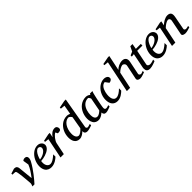

<svg xmlns="http://www.w3.org/2000/svg" viewBox="372 -2261 3796 3796"><g transform="rotate(-45 2270.0 -362.5)"><path d="M466.8 -434.1Q466.8 -421.4 464.4 -410.2Q461.9 -398.9 458.7 -389.2Q455.6 -379.4 451.9 -371.6Q448.2 -363.8 445.8 -358.9Q412.6 -297.4 374.5 -241.2Q336.4 -185.1 299.8 -137.5Q263.2 -89.8 230.5 -51.5Q197.8 -13.2 174.8 12.2H117.2Q127.4 -9.8 132.8 -28.6Q138.2 -47.4 137.2 -64Q137.2 -65.4 136.2 -78.9Q135.3 -92.3 133.5 -113.5Q131.8 -134.8 129.4 -162.1Q127 -189.5 124 -218.8Q121.1 -248 117.9 -277.6Q114.7 -307.1 111.1 -332.8Q107.4 -358.4 103.8 -378.2Q100.1 -397.9 96.2 -408.2Q91.3 -418.5 86.4 -423.3Q81.5 -428.2 73.2 -428.2L2 -432.1V-460.9L108.9 -494.1Q149.9 -493.2 168.5 -475.8Q187 -458.5 190.9 -422.9L222.2 -115.2Q247.6 -148.4 269 -178.5Q290.5 -208.5 308.3 -236.8Q326.2 -265.1 340.8 -293.2Q355.5 -321.3 367.2 -351.1L348.1 -472.2Q357.9 -481.9 372.6 -488Q387.2 -494.1 405.8 -494.1Q438 -494.1 452.4 -477.8Q466.8 -461.4 466.8 -434.1Z M790 -394Q790 -403.8 786.1 -413.3Q782.2 -422.9 775.4 -430.2Q768.6 -437.5 758.3 -442.1Q748 -446.8 735.8 -446.8Q719.2 -446.8 704.1 -438Q689 -429.2 675 -414.6Q661.1 -399.9 649.2 -380.9Q637.2 -361.8 627.7 -340.8Q618.2 -319.8 610.8 -298.3Q603.5 -276.9 599.1 -257.8Q630.9 -260.7 664.8 -272.5Q698.7 -284.2 726.6 -302.5Q754.4 -320.8 772.2 -344.2Q790 -367.7 790 -394ZM878.9 -393.1Q878.9 -365.7 866.2 -342.8Q853.5 -319.8 831.8 -301.3Q810.1 -282.7 781.5 -268.3Q752.9 -253.9 721.4 -243.9Q689.9 -233.9 657.2 -227.8Q624.5 -221.7 594.7 -220.2Q593.3 -210.4 592 -196.8Q590.8 -183.1 590.8 -173.8Q590.8 -146.5 597.4 -123.5Q604 -100.6 616.5 -83.7Q628.9 -66.9 646.5 -57.4Q664.1 -47.9 686 -47.9Q719.7 -47.9 760.3 -72.3Q800.8 -96.7 856 -145V-82Q841.8 -68.4 821.3 -52Q800.8 -35.6 774.7 -21.2Q748.5 -6.8 717.8 2.7Q687 12.2 652.8 12.2Q637.7 12.2 619.9 9.3Q602.1 6.3 584.5 -1.2Q566.9 -8.8 550.5 -22Q534.2 -35.2 521.7 -55.4Q509.3 -75.7 501.7 -103.8Q494.1 -131.8 494.1 -169.9Q494.1 -209.5 503.7 -248.8Q513.2 -288.1 530.5 -324Q547.9 -359.9 572.3 -390.9Q596.7 -421.9 626 -444.6Q655.3 -467.3 688.7 -480.2Q722.2 -493.2 757.8 -493.2Q792.5 -493.2 815.7 -481.7Q838.9 -470.2 853 -454.1Q867.2 -438 873 -420.9Q878.9 -403.8 878.9 -393.1Z M1305.2 -426.8Q1305.2 -409.2 1298.8 -398.7Q1292.5 -388.2 1280.8 -382.8Q1269 -377.4 1252.7 -375.7Q1236.3 -374 1215.8 -374L1191.9 -421.9Q1173.3 -414.1 1152.1 -394.8Q1130.9 -375.5 1111.8 -350.8Q1092.8 -326.2 1078.6 -300Q1064.5 -273.9 1060.1 -252L1007.8 0H915L1001 -424.8L917 -434.1V-462.9L1067.9 -494.1H1107.9L1086.9 -393.1Q1117.7 -440.4 1156.7 -467.3Q1195.8 -494.1 1241.2 -494.1Q1259.3 -494.1 1271.5 -487.5Q1283.7 -481 1291.3 -470.7Q1298.8 -460.4 1302 -448.7Q1305.2 -437 1305.2 -426.8Z M1685.1 -85.9Q1682.6 -71.8 1686.5 -63Q1690.4 -54.2 1697 -49.1Q1703.6 -43.9 1710.7 -42Q1717.8 -40 1721.2 -40Q1724.6 -40 1735.1 -42.7Q1745.6 -45.4 1757.3 -48.8Q1769 -52.2 1779.3 -55.2L1793 -59.1V-22Q1787.1 -19.5 1771.5 -13.9Q1755.9 -8.3 1736.8 -2.4Q1717.8 3.4 1697.5 7.8Q1677.2 12.2 1662.1 12.2Q1639.2 12.2 1624.5 6.6Q1609.9 1 1601.6 -9Q1593.3 -19 1590.1 -32.7Q1586.9 -46.4 1586.9 -63Q1573.7 -48.8 1557.9 -35.4Q1542 -22 1523.9 -11.5Q1505.9 -1 1485.8 5.6Q1465.8 12.2 1444.8 12.2Q1402.8 12.2 1375.2 -3.9Q1347.7 -20 1331.5 -45.9Q1315.4 -71.8 1308.8 -103.5Q1302.2 -135.3 1302.2 -167Q1302.2 -206.5 1310.8 -246.3Q1319.3 -286.1 1336.2 -322.5Q1353 -358.9 1377.4 -390.1Q1401.9 -421.4 1433.1 -444.6Q1464.4 -467.8 1502.7 -481Q1541 -494.1 1585 -494.1Q1596.2 -494.1 1606.9 -491.9Q1617.7 -489.7 1627.4 -486.8Q1637.2 -483.9 1645.5 -480.5Q1653.8 -477.1 1660.2 -475.1L1693.8 -668L1603 -676.8V-707L1757.8 -736.8H1798.8ZM1646 -394Q1646.5 -396 1640.4 -405Q1634.3 -414.1 1624.8 -423.8Q1615.2 -433.6 1604 -441.4Q1592.8 -449.2 1583 -449.2Q1546.4 -449.2 1513.2 -428Q1480 -406.7 1454.6 -369.6Q1429.2 -332.5 1414.1 -282Q1398.9 -231.4 1398.9 -172.9Q1398.9 -140.6 1405.5 -117.2Q1412.1 -93.8 1423.1 -78.6Q1434.1 -63.5 1448.2 -56.2Q1462.4 -48.8 1477.1 -48.8Q1490.7 -48.8 1506.6 -55.7Q1522.5 -62.5 1538.6 -74Q1554.7 -85.4 1570.6 -100.3Q1586.4 -115.2 1600.1 -130.9Z M2167 -392.1Q2167.5 -394.5 2163.3 -403.3Q2159.2 -412.1 2153.3 -421.6Q2147.5 -431.2 2140.9 -438.5Q2134.3 -445.8 2129.9 -445.8Q2091.8 -445.8 2061.8 -433.3Q2031.7 -420.9 2009.3 -399.7Q1986.8 -378.4 1970.9 -350.6Q1955.1 -322.8 1945.3 -292.5Q1935.5 -262.2 1931.2 -231.4Q1926.8 -200.7 1926.8 -172.9Q1926.8 -151.9 1930.2 -130.9Q1933.6 -109.9 1942.1 -92.8Q1950.7 -75.7 1965.6 -64.9Q1980.5 -54.2 2003.9 -54.2Q2021.5 -54.2 2039.1 -62Q2056.6 -69.8 2071.8 -80.1Q2086.9 -90.3 2098.1 -100.6Q2109.4 -110.8 2114.7 -116.2ZM2314 -26.9Q2308.1 -24.4 2292.5 -17.8Q2276.9 -11.2 2257.6 -4.6Q2238.3 2 2218.5 7.1Q2198.7 12.2 2184.1 12.2Q2166 12.2 2153.6 7.8Q2141.1 3.4 2133.1 -5.4Q2125 -14.2 2120.6 -26.9Q2116.2 -39.6 2114.7 -56.2Q2103.5 -45.4 2088.4 -33.4Q2073.2 -21.5 2054.9 -11.2Q2036.6 -1 2015.9 5.6Q1995.1 12.2 1972.7 12.2Q1943.4 12.2 1921.1 3.9Q1898.9 -4.4 1882.8 -18.3Q1866.7 -32.2 1856.2 -50.5Q1845.7 -68.8 1839.4 -88.6Q1833 -108.4 1830.6 -128.7Q1828.1 -148.9 1828.1 -167Q1828.1 -205.6 1836.4 -244.9Q1844.7 -284.2 1861.1 -320.6Q1877.4 -356.9 1901.9 -388.7Q1926.3 -420.4 1958.3 -443.8Q1990.2 -467.3 2029.5 -480.7Q2068.8 -494.1 2115.7 -494.1Q2129.4 -494.1 2142.8 -491Q2156.2 -487.8 2168 -482.7Q2179.7 -477.5 2189.5 -471.2Q2199.2 -464.8 2206.1 -458L2220.7 -481.9H2289.1Q2286.6 -476.1 2283.7 -468Q2280.8 -460 2277.8 -451.7Q2274.9 -443.4 2272.7 -436Q2270.5 -428.7 2270 -424.8Q2266.6 -411.6 2260.3 -385Q2253.9 -358.4 2246.8 -325.2Q2239.7 -292 2232.2 -255.6Q2224.6 -219.2 2218.8 -186.8Q2212.9 -154.3 2209 -129.2Q2205.1 -104 2205.1 -92.8Q2205.1 -66.4 2216.3 -56.6Q2227.5 -46.9 2248 -46.9Q2252.9 -46.9 2262.5 -49.1Q2272 -51.3 2282.2 -54.2Q2292.5 -57.1 2301.3 -59.6Q2310.1 -62 2314 -63Z M2719.7 -423.8Q2719.7 -414.1 2716.8 -403.8Q2713.9 -393.6 2705.3 -384.8Q2696.8 -376 2681.9 -368.9Q2667 -361.8 2643.1 -358.9L2585.9 -436Q2559.1 -434.6 2538.1 -421.1Q2517.1 -407.7 2501.2 -386.7Q2485.4 -365.7 2474.4 -339.1Q2463.4 -312.5 2456.5 -285.2Q2449.7 -257.8 2446.8 -231.9Q2443.8 -206.1 2443.8 -186Q2443.8 -161.6 2448.5 -137.9Q2453.1 -114.3 2463.6 -95.5Q2474.1 -76.7 2491 -64.9Q2507.8 -53.2 2532.7 -53.2Q2552.7 -53.2 2573.2 -60.3Q2593.8 -67.4 2614.5 -80.1Q2635.3 -92.8 2656.2 -110.4Q2677.2 -127.9 2698.7 -148.9V-85.9Q2683.1 -70.8 2663.1 -53.7Q2643.1 -36.6 2618.7 -22Q2594.2 -7.3 2565.2 2.4Q2536.1 12.2 2502.9 12.2Q2467.3 12.2 2438.7 -0.2Q2410.2 -12.7 2390.4 -36.4Q2370.6 -60.1 2359.9 -94.7Q2349.1 -129.4 2349.1 -173.8Q2349.1 -218.8 2359.6 -259.8Q2370.1 -300.8 2388.7 -336.4Q2407.2 -372.1 2432.6 -401.1Q2458 -430.2 2487.8 -450.9Q2517.6 -471.7 2550.5 -482.9Q2583.5 -494.1 2617.7 -494.1Q2644.5 -494.1 2664.1 -487.3Q2683.6 -480.5 2695.8 -470.2Q2708 -460 2713.9 -447.5Q2719.7 -435.1 2719.7 -423.8Z M3273.9 -24.9Q3267.6 -22.5 3251.7 -16.6Q3235.8 -10.7 3216.3 -4.2Q3196.8 2.4 3176.3 7.3Q3155.8 12.2 3140.1 12.2Q3130.9 12.2 3116.7 9.5Q3102.5 6.8 3090.1 -0.2Q3077.6 -7.3 3070.3 -20Q3063 -32.7 3066.9 -53.2L3127.9 -348.1Q3132.3 -367.7 3127.2 -382.8Q3122.1 -397.9 3112.8 -408Q3103.5 -418 3092.3 -423.1Q3081.1 -428.2 3072.8 -428.2Q3061 -428.2 3044.2 -422.4Q3027.3 -416.5 3008.5 -406.2Q2989.7 -396 2970.7 -381.6Q2951.7 -367.2 2935.1 -350.1L2861.8 0H2770L2907.7 -668L2818.8 -676.8V-707L2975.1 -736.8H3015.1L2947.8 -414.1Q2962.9 -430.7 2983.6 -445.3Q3004.4 -460 3028.1 -470.9Q3051.8 -481.9 3077.4 -488Q3103 -494.1 3127.9 -494.1Q3155.3 -494.1 3176.3 -485.6Q3197.3 -477.1 3210.2 -460.2Q3223.1 -443.4 3226.8 -418Q3230.5 -392.6 3223.1 -358.9L3168 -89.8Q3165 -75.7 3169.4 -66.2Q3173.8 -56.6 3181.4 -51Q3189 -45.4 3197.3 -43.2Q3205.6 -41 3210 -41Q3223.6 -41 3239.7 -47.9Q3255.9 -54.7 3272.9 -60.1Z M3478 -418.9 3415 -105Q3412.1 -91.8 3416 -81.3Q3419.9 -70.8 3428.5 -63.7Q3437 -56.6 3448.5 -52.7Q3460 -48.8 3472.7 -48.8Q3486.8 -48.8 3502 -51.5Q3517.1 -54.2 3531 -58.1Q3544.9 -62 3556.9 -66.2Q3568.8 -70.3 3576.7 -73.2V-33.2Q3570.3 -30.3 3552.2 -22.9Q3534.2 -15.6 3510.7 -7.8Q3487.3 0 3461.4 6.1Q3435.5 12.2 3414.1 12.2Q3386.7 12.2 3368.7 5.6Q3350.6 -1 3339.8 -12.5Q3329.1 -23.9 3324.5 -39.8Q3319.8 -55.7 3319.8 -74.2Q3319.8 -84 3320.6 -94.2Q3321.3 -104.5 3323.7 -115.2L3384.8 -418.9L3321.8 -413.1V-445.8L3397 -479L3445.8 -579.1H3506.8L3486.8 -464.8H3625V-418.9Z M3903.8 -394Q3903.8 -403.8 3899.9 -413.3Q3896 -422.9 3889.2 -430.2Q3882.3 -437.5 3872.1 -442.1Q3861.8 -446.8 3849.6 -446.8Q3833 -446.8 3817.9 -438Q3802.7 -429.2 3788.8 -414.6Q3774.9 -399.9 3762.9 -380.9Q3751 -361.8 3741.5 -340.8Q3731.9 -319.8 3724.6 -298.3Q3717.3 -276.9 3712.9 -257.8Q3744.6 -260.7 3778.6 -272.5Q3812.5 -284.2 3840.3 -302.5Q3868.2 -320.8 3886 -344.2Q3903.8 -367.7 3903.8 -394ZM3992.7 -393.1Q3992.7 -365.7 3980 -342.8Q3967.3 -319.8 3945.6 -301.3Q3923.8 -282.7 3895.3 -268.3Q3866.7 -253.9 3835.2 -243.9Q3803.7 -233.9 3771 -227.8Q3738.3 -221.7 3708.5 -220.2Q3707 -210.4 3705.8 -196.8Q3704.6 -183.1 3704.6 -173.8Q3704.6 -146.5 3711.2 -123.5Q3717.8 -100.6 3730.2 -83.7Q3742.7 -66.9 3760.3 -57.4Q3777.8 -47.9 3799.8 -47.9Q3833.5 -47.9 3874 -72.3Q3914.6 -96.7 3969.7 -145V-82Q3955.6 -68.4 3935.1 -52Q3914.6 -35.6 3888.4 -21.2Q3862.3 -6.8 3831.5 2.7Q3800.8 12.2 3766.6 12.2Q3751.5 12.2 3733.6 9.3Q3715.8 6.3 3698.2 -1.2Q3680.7 -8.8 3664.3 -22Q3647.9 -35.2 3635.5 -55.4Q3623 -75.7 3615.5 -103.8Q3607.9 -131.8 3607.9 -169.9Q3607.9 -209.5 3617.4 -248.8Q3627 -288.1 3644.3 -324Q3661.6 -359.9 3686 -390.9Q3710.4 -421.9 3739.7 -444.6Q3769 -467.3 3802.5 -480.2Q3835.9 -493.2 3871.6 -493.2Q3906.2 -493.2 3929.4 -481.7Q3952.6 -470.2 3966.8 -454.1Q3981 -438 3986.8 -420.9Q3992.7 -403.8 3992.7 -393.1Z M4536.6 -20Q4530.3 -17.6 4514.4 -12.5Q4498.5 -7.3 4479 -1.7Q4459.5 3.9 4439 8.1Q4418.5 12.2 4402.8 12.2Q4394 12.2 4378.7 10.5Q4363.3 8.8 4349.1 2.7Q4335 -3.4 4326.2 -15.1Q4317.4 -26.9 4321.8 -46.9L4382.8 -354Q4386.2 -374 4383.1 -387.2Q4379.9 -400.4 4372.8 -408.4Q4365.7 -416.5 4356.4 -419.7Q4347.2 -422.9 4338.9 -422.9Q4326.7 -422.9 4308.8 -415.8Q4291 -408.7 4271.2 -397Q4251.5 -385.3 4231.4 -369.4Q4211.4 -353.5 4194.8 -335.9L4126 0H4032.7L4119.6 -424.8L4035.6 -434.1V-462.9L4186.5 -494.1H4226.6L4208 -400.9Q4224.6 -417.5 4246.1 -434.3Q4267.6 -451.2 4292 -464.4Q4316.4 -477.5 4342.5 -485.8Q4368.7 -494.1 4393.6 -494.1Q4448.2 -494.1 4471.4 -463.9Q4494.6 -433.6 4482.9 -366.2L4429.7 -84Q4427.2 -69.8 4431.9 -61.5Q4436.5 -53.2 4444.1 -48.8Q4451.7 -44.4 4460 -43.2Q4468.3 -42 4472.7 -42Q4486.3 -42 4502.4 -45.9Q4518.6 -49.8 4535.6 -55.2Z"/></g></svg>

Font: Charis SIL CyrE
Style: Italic
Weight: 400
Italic angle: -11°
Foundry: SIL International
Version: Version 5.000